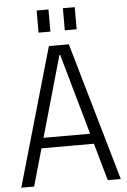

<svg xmlns="http://www.w3.org/2000/svg" viewBox="-59 -927 639 969"><g transform="rotate(-5 260.5 -442.0)"><path d="M210 -700H311L513 0H447L263 -650H259L74 0H9ZM115 -241H407V-189H115ZM224 -884V-772H164V-884ZM357 -884V-772H297V-884Z"/></g></svg>

Font: Pathway Extreme SemiCondensed ExtraLight
Style: Regular
Weight: 250
Width: 4
Version: Version 1.001;gftools[0.9.26]